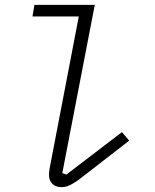

<svg xmlns="http://www.w3.org/2000/svg" viewBox="-20 -760 640 792"><path d="M235 12Q209 12 195.5 -2Q182 -16 182 -39Q182 -53 186 -72L305 -692H114L122 -740H371L237 -46L254 -40L483 -215L513 -180L357 -59Q331 -39 313 -25Q295 -11 281 -3Q267 5 256.5 8.5Q246 12 235 12Z"/></svg>

Font: IBM Plex Mono Light
Style: Italic
Weight: 300
Italic angle: -9°
Monospace: yes
Designer: Mike Abbink, Paul van der Laan, Pieter van Rosmalen
Foundry: Bold Monday
Version: Version 2.3